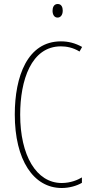

<svg xmlns="http://www.w3.org/2000/svg" viewBox="-20 -931 455 961"><path d="M269 -911C249 -911 243 -893 243 -877C243 -859 251 -843 268 -843C284 -843 294 -857 294 -878C294 -894 288 -911 269 -911ZM285 -699C312 -699 346 -693 378 -673L391 -696C357 -715 323 -724 285 -724C117 -724 54 -548 54 -358C54 -131 147 10 289 10C327 10 365 -1 390 -16V-43C370 -31 334 -15 289 -15C161 -15 81 -154 81 -357C81 -529 136 -699 285 -699Z"/></svg>

Font: Noto Sans Khmer UI ExtraCondensed Thin
Style: Regular
Weight: 100
Width: 2
Designer: Danh Hong and the Monotype Design Team
Foundry: Monotype Imaging Inc.
Version: Version 2.002